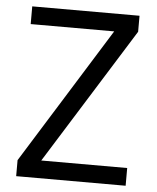

<svg xmlns="http://www.w3.org/2000/svg" viewBox="-51 -744 643 788"><g transform="rotate(5 270.5 -350.0)"><path d="M45 0V-66L394 -627H50V-700H492V-634L142 -73H496V0Z"/></g></svg>

Font: DM Sans
Style: Regular
Weight: 400
Designer: Colophon Foundry, Jonny Pinhorn
Foundry: Colophon Foundry
Version: Version 4.004; ttfautohint (v1.8.4.7-5d5b)